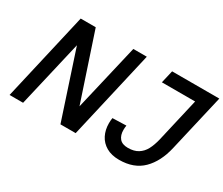

<svg xmlns="http://www.w3.org/2000/svg" viewBox="-116 -991 1515 1302"><g transform="rotate(30 641.0 -340.0)"><path d="M38.1 0 196.8 -689.9H314.5L487.3 -170.4L608.9 -689.9H714.4L555.7 0H436.5L265.1 -520.5L144 0ZM717.3 -170.9Q717.3 -192.9 720.7 -212.9L828.1 -216.3Q825.2 -198.2 825.2 -181.6Q825.2 -139.6 845.9 -115Q866.7 -90.3 911.6 -90.3Q959.5 -90.3 990.7 -109.9Q1022 -129.4 1040.3 -163.6Q1058.6 -197.8 1070.8 -248L1149.9 -590.8H889.6L912.6 -689.9H1282.2L1178.7 -243.2Q1151.4 -124.5 1083.5 -57.4Q1015.6 9.8 900.4 9.8Q840.8 9.8 799.8 -13.9Q758.8 -37.6 738 -78.6Q717.3 -119.6 717.3 -170.9Z"/></g></svg>

Font: Acari Sans SemiBold
Style: Italic
Weight: 600
Italic angle: -13°
Designer: Alfredo Marco Pradil and Stefan Peev
Foundry: Hanken Design Co.
Version: Version 1.045;January 11, 2019;FontCreator 11.5.0.2425 64-bi